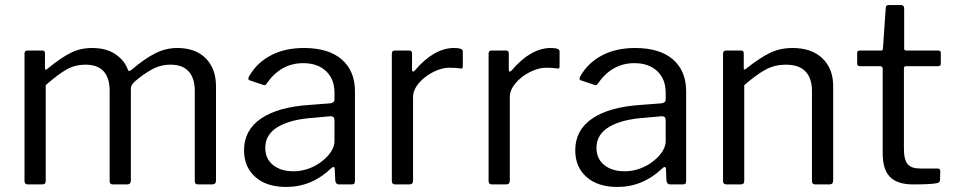

<svg xmlns="http://www.w3.org/2000/svg" viewBox="-20 -730 3776 760"><path d="M77 -13V-517Q77 -530 88 -530H148Q158 -530 158 -519V-461Q158 -449 168 -458Q222 -502 260 -521Q298 -540 345 -540Q401 -540 437.5 -515Q474 -490 487 -452Q489 -449 491 -449Q494 -449 501 -454Q553 -498 594.5 -519Q636 -540 682 -540Q754 -540 794.5 -499Q835 -458 835 -388V-16Q835 0 820 0H764Q751 0 751 -13V-370Q751 -420 727 -447Q703 -474 655 -474Q615 -474 580 -454.5Q545 -435 512 -406Q504 -398 501 -392Q498 -386 498 -377V-16Q498 0 483 0H427Q414 0 414 -13V-370Q414 -474 318 -474Q278 -474 244.5 -455.5Q211 -437 161 -393V-15Q161 -7 157.5 -3.5Q154 0 146 0H91Q77 0 77 -13Z M1113 10Q1035 10 990.5 -29.5Q946 -69 946 -135Q946 -215 1013.5 -261Q1081 -307 1209 -315L1287 -321Q1304 -323 1304 -336V-363Q1304 -417 1270.5 -448.5Q1237 -480 1180 -480Q1092 -480 1036 -400Q1033 -395 1030 -393.5Q1027 -392 1022 -394L968 -412Q963 -414 963 -419Q963 -422 966 -428Q996 -481 1051.5 -510.5Q1107 -540 1183 -540Q1281 -540 1333 -494.5Q1385 -449 1385 -369V-15Q1385 -6 1382 -3Q1379 0 1371 0H1321Q1309 0 1307 -16L1305 -62Q1304 -69 1300 -69Q1296 -69 1291 -64Q1214 10 1113 10ZM1289 -270 1224 -264Q1131 -258 1080.5 -228Q1030 -198 1030 -145Q1030 -102 1060.5 -77Q1091 -52 1142 -52Q1173 -52 1203 -63Q1233 -74 1256 -93Q1279 -111 1291.5 -131.5Q1304 -152 1304 -171V-254Q1304 -270 1289 -270Z M1531 -13V-517Q1531 -530 1542 -530H1600Q1611 -530 1611 -519V-454Q1611 -448 1614.5 -447Q1618 -446 1622 -451Q1698 -540 1777 -540Q1812 -540 1812 -527V-467Q1812 -457 1803 -459Q1785 -462 1758 -462Q1729 -462 1695 -445Q1661 -428 1638 -401Q1615 -374 1615 -346V-15Q1615 0 1600 0H1545Q1531 0 1531 -13Z M1914 -13V-517Q1914 -530 1925 -530H1983Q1994 -530 1994 -519V-454Q1994 -448 1997.5 -447Q2001 -446 2005 -451Q2081 -540 2160 -540Q2195 -540 2195 -527V-467Q2195 -457 2186 -459Q2168 -462 2141 -462Q2112 -462 2078 -445Q2044 -428 2021 -401Q1998 -374 1998 -346V-15Q1998 0 1983 0H1928Q1914 0 1914 -13Z M2424 10Q2346 10 2301.5 -29.5Q2257 -69 2257 -135Q2257 -215 2324.5 -261Q2392 -307 2520 -315L2598 -321Q2615 -323 2615 -336V-363Q2615 -417 2581.5 -448.5Q2548 -480 2491 -480Q2403 -480 2347 -400Q2344 -395 2341 -393.5Q2338 -392 2333 -394L2279 -412Q2274 -414 2274 -419Q2274 -422 2277 -428Q2307 -481 2362.5 -510.5Q2418 -540 2494 -540Q2592 -540 2644 -494.5Q2696 -449 2696 -369V-15Q2696 -6 2693 -3Q2690 0 2682 0H2632Q2620 0 2618 -16L2616 -62Q2615 -69 2611 -69Q2607 -69 2602 -64Q2525 10 2424 10ZM2600 -270 2535 -264Q2442 -258 2391.5 -228Q2341 -198 2341 -145Q2341 -102 2371.5 -77Q2402 -52 2453 -52Q2484 -52 2514 -63Q2544 -74 2567 -93Q2590 -111 2602.5 -131.5Q2615 -152 2615 -171V-254Q2615 -270 2600 -270Z M2842 -13V-517Q2842 -530 2853 -530H2913Q2924 -530 2924 -519V-461Q2924 -450 2933 -458Q2989 -502 3028.5 -521Q3068 -540 3117 -540Q3193 -540 3235.5 -499Q3278 -458 3278 -389V-16Q3278 0 3263 0H3207Q3194 0 3194 -13V-370Q3194 -420 3168.5 -447Q3143 -474 3090 -474Q3048 -474 3012.5 -455.5Q2977 -437 2926 -393V-15Q2926 -7 2922.5 -3.5Q2919 0 2911 0H2856Q2842 0 2842 -13Z M3566 -468Q3558 -468 3558 -459V-142Q3558 -97 3573 -80Q3588 -63 3622 -63H3691Q3702 -63 3702 -52L3701 -18Q3701 -8 3689 -5Q3663 0 3595 0Q3532 0 3503 -29.5Q3474 -59 3474 -123V-457Q3474 -468 3464 -468H3384Q3373 -468 3373 -478V-520Q3373 -530 3383 -530H3468Q3475 -530 3475 -538L3486 -697Q3486 -710 3497 -710H3547Q3559 -710 3559 -696V-538Q3559 -530 3567 -530H3693Q3704 -530 3704 -521V-478Q3704 -468 3693 -468Z"/></svg>

Font: Libre Franklin
Style: Regular
Weight: 400
Designer: Pablo Impallari, Rodrigo Fuenzalida
Foundry: Impallari Type
Version: Version 1.002; ttfautohint (v1.5)